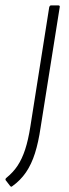

<svg xmlns="http://www.w3.org/2000/svg" viewBox="-75 -502 257 714"><path d="M108 -475Q110 -482 115 -482H141Q149 -482 147 -475L76 -28Q68 27 55 68Q42 109 21.5 139Q1 169 -30 191Q-33 194 -37 190L-54 168Q-56 164 -52 160Q-26 139 -9.5 114Q7 89 18.5 54Q30 19 38 -32Z"/></svg>

Font: Sofia Sans Condensed ExtraLight
Style: Italic
Weight: 250
Italic angle: -9°
Version: Version 4.100